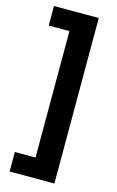

<svg xmlns="http://www.w3.org/2000/svg" viewBox="-132 -766 594 977"><g transform="rotate(15 165.5 -278.0)"><path d="M25 55H134V-611H25V-714H261V158H25Z"/></g></svg>

Font: Noto Sans Gunjala Gondi
Style: Regular
Weight: 400
Designer: Ek Type
Foundry: Ek Type
Version: Version 1.004